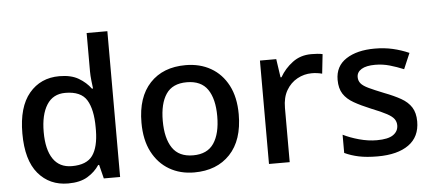

<svg xmlns="http://www.w3.org/2000/svg" viewBox="-51 -874 2245 997"><g transform="rotate(-5 1071.5 -375.0)"><path d="M267 10Q170 10 111 -60Q52 -130 52 -269Q52 -407 111.5 -478Q171 -549 269 -549Q330 -549 369 -526Q408 -503 432 -470H438Q436 -484 433 -511Q430 -538 430 -559V-760H538V0H453L435 -72H430Q407 -37 368 -13.5Q329 10 267 10ZM294 -78Q371 -78 402 -121.5Q433 -165 434 -252V-268Q434 -361 404 -410.5Q374 -460 292 -460Q228 -460 195.5 -408.5Q163 -357 163 -267Q163 -176 196 -127Q229 -78 294 -78Z M1180 -271Q1180 -136 1111 -63Q1042 10 924 10Q851 10 794.5 -23Q738 -56 705.5 -118.5Q673 -181 673 -271Q673 -404 741 -476.5Q809 -549 927 -549Q1001 -549 1058 -516.5Q1115 -484 1147.5 -422Q1180 -360 1180 -271ZM784 -271Q784 -180 818 -129.5Q852 -79 926 -79Q1000 -79 1034 -129.5Q1068 -180 1068 -271Q1068 -361 1034 -410.5Q1000 -460 925 -460Q851 -460 817.5 -410.5Q784 -361 784 -271Z M1582 -549Q1596 -549 1612.5 -548Q1629 -547 1641 -544L1630 -443Q1604 -450 1576 -450Q1536 -450 1500.5 -430.5Q1465 -411 1443.5 -374Q1422 -337 1422 -283V0H1314V-539H1399L1413 -443H1418Q1443 -487 1484.5 -518Q1526 -549 1582 -549Z M2100 -153Q2100 -73 2042 -31.5Q1984 10 1880 10Q1823 10 1782.5 1.5Q1742 -7 1708 -23V-118Q1744 -100 1791 -87Q1838 -74 1883 -74Q1942 -74 1968.5 -92.5Q1995 -111 1995 -142Q1995 -160 1985 -174.5Q1975 -189 1947.5 -204Q1920 -219 1867 -240Q1816 -261 1780 -281.5Q1744 -302 1725.5 -330.5Q1707 -359 1707 -404Q1707 -475 1763.5 -512Q1820 -549 1913 -549Q1963 -549 2006.5 -539Q2050 -529 2091 -511L2056 -429Q2020 -444 1983.5 -454.5Q1947 -465 1908 -465Q1861 -465 1836.5 -450Q1812 -435 1812 -409Q1812 -390 1823.5 -376Q1835 -362 1863.5 -348.5Q1892 -335 1942 -315Q1992 -296 2027.5 -276Q2063 -256 2081.5 -227Q2100 -198 2100 -153Z"/></g></svg>

Font: Noto Sans Sora Sompeng Medium
Style: Regular
Weight: 500
Designer: Monotype Design Team. David Williams.
Foundry: Monotype Imaging Inc.
Version: Version 2.101; ttfautohint (v1.8.4.7-5d5b)